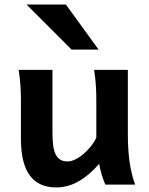

<svg xmlns="http://www.w3.org/2000/svg" viewBox="-20 -801 648 833"><path d="M437 0Q433.6 -7.8 429.7 -18.3Q425.8 -28.8 422.1 -40.5Q418.5 -52.2 415.3 -64.9Q412.1 -77.6 410.2 -90.3Q366.7 -40 320.3 -13.9Q273.9 12.2 223.6 12.2Q70.8 12.2 70.8 -197.8V-341.8Q70.8 -365.2 70.6 -384.3Q70.3 -403.3 69.3 -421.1Q68.4 -439 66.4 -457.5Q64.5 -476.1 61 -498H207.5V-227.1Q207.5 -193.8 210.7 -169.9Q213.9 -146 221.7 -130.6Q229.5 -115.2 242.2 -107.9Q254.9 -100.6 273.4 -100.6Q290 -100.6 308.8 -110.4Q327.6 -120.1 345 -135.5Q362.3 -150.9 376.5 -168.9Q390.6 -187 397.9 -204.1V-341.8Q397.9 -365.7 397.7 -385Q397.5 -404.3 396.5 -421.9Q395.5 -439.5 393.6 -457.5Q391.6 -475.6 388.2 -498H534.7V-219.7Q534.7 -148.4 542.7 -95Q550.8 -41.5 566.4 0ZM266.1 -781.2 407.7 -585.9H290.5L95.2 -781.2Z"/></svg>

Font: Andika New Basic
Style: Bold
Weight: 700
Designer: Victor Gaultney, Annie Olsen, Pablo Ugerman
Foundry: SIL International
Version: Version 5.500; ttfautohint (v1.8.3)